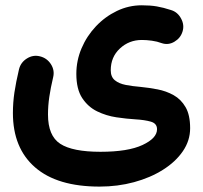

<svg xmlns="http://www.w3.org/2000/svg" viewBox="-20 -419 750 711"><path d="M27.8 -0.5Q27.8 -38.6 33.4 -76.7Q39.1 -114.7 50.3 -162.1Q56.6 -188 79.6 -202.4Q102.5 -216.8 127.9 -210.4Q153.8 -204.1 168.5 -181.4Q183.1 -158.7 176.8 -132.8Q167.5 -93.8 162.6 -60.3Q157.7 -26.9 157.7 4.9Q157.7 84 203.1 113.5Q248.5 143.1 352.1 143.1Q454.1 143.1 507.8 117.9Q561.5 92.8 561.5 59.6Q561.5 38.1 538.6 31.5Q515.6 24.9 481 22.9Q448.7 21 411.1 15.4Q373.5 9.8 339.8 -6.6Q306.2 -22.9 284.4 -55.9Q262.7 -88.9 262.7 -145.5Q262.7 -194.8 282 -240.2Q301.3 -285.6 335.2 -321.5Q369.1 -357.4 412.8 -378.4Q456.5 -399.4 504.9 -399.4Q536.1 -399.4 560.5 -395.3Q585 -391.1 613.3 -381.8Q637.7 -374.5 650.6 -350.3Q663.6 -326.2 655.8 -301.8Q648.4 -277.8 625.7 -264.4Q603 -251 578.6 -259.3Q562 -265.6 542.2 -268.3Q522.5 -271 505.4 -271Q458 -271 424.1 -239.5Q390.1 -208 390.1 -158.7Q390.1 -134.3 405.3 -121.8Q420.4 -109.4 445.6 -104.5Q470.7 -99.6 500.5 -97.2Q531.2 -94.2 563.2 -88.1Q595.2 -82 622.8 -66.7Q650.4 -51.3 667.2 -22.2Q684.1 6.8 684.1 55.7Q684.1 101.6 657.2 140.9Q630.4 180.2 583.5 209.7Q536.6 239.3 476.3 255.6Q416 272 348.6 272Q191.9 272 109.9 200.7Q27.8 129.4 27.8 -0.5Z"/></svg>

Font: Mikhak-FD Bold
Style: Regular
Weight: 700
Designer: Amin Abedi
Version: Version 3.3